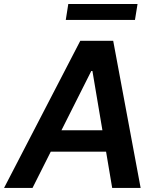

<svg xmlns="http://www.w3.org/2000/svg" viewBox="-41 -929 785 949"><path d="M638.8 -909.1H296.5L284.1 -830.6H626.1ZM513.5 0H654.1L518.5 -727.3H355.8L-21 0H119.7L209.9 -179.3H483.3ZM262.8 -285.2 410.2 -578.1H415.8L465.2 -285.2Z"/></svg>

Font: TID UI Semi Bold
Style: Italic
Weight: 600
Italic angle: -9.39999°
Designer: The TID Project Authors
Foundry: Bakken & Bæck
Version: Version 1.001;hotconv 1.0.109;makeotfexe 2.5.65596